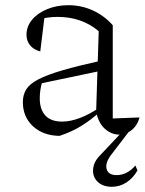

<svg xmlns="http://www.w3.org/2000/svg" viewBox="-20 -513 557 739"><path d="M438 5Q409 5 384 -17Q359 -39 350 -83L360 -393Q295 -448 201 -448Q181 -448 161 -445Q141 -442 122 -437L152 -454L135 -315Q109 -322 95.5 -339Q82 -356 82 -379Q82 -411 103 -436.5Q124 -462 161 -477.5Q198 -493 243 -493Q293 -493 337 -473Q381 -453 414 -416V-57L517 -61Q511 -39 499 -24.5Q487 -10 471 -2.5Q455 5 438 5ZM209 10Q146 9 107 -27Q68 -63 68 -120Q68 -148 81 -169Q94 -190 127.5 -207.5Q161 -225 221 -242.5Q281 -260 376 -281V-242L123 -189L143 -200Q138 -184 135.5 -167Q133 -150 133 -135Q133 -92 154.5 -68.5Q176 -45 219 -45Q251 -45 288 -59Q325 -73 366 -101V-84Q331 -52 294 -29Q257 -6 209 10ZM410 206Q383 206 365 194Q347 182 341 163.5Q335 145 341 123.5Q347 102 368 82L462 -18H485L407 84Q384 115 390.5 138Q397 161 429 161Q449 161 467.5 151.5Q486 142 501 124L509 143Q493 172 467 189Q441 206 410 206Z"/></svg>

Font: Piazzolla Thin ExtraLight
Style: Regular
Weight: 250
Version: Version 2.005